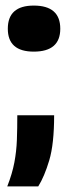

<svg xmlns="http://www.w3.org/2000/svg" viewBox="-20 -536 261 688"><path d="M6 132Q24 86 31.5 46Q39 6 40.5 -34.5Q42 -75 42 -123H174Q174 -20 156.5 38.5Q139 97 117 132ZM101 -351Q8 -351 8 -433Q8 -516 101 -516Q196 -516 196 -433Q196 -351 101 -351Z"/></svg>

Font: Bricolage Grotesque 12pt Bricolage Grotesque 10pt Regular
Style: Bold
Weight: 700
Designer: Mathieu Triay
Foundry: Atelier Triay
Version: Version 1.001; ttfautohint (v1.8.4.7-5d5b);gftools[0.9.33.de